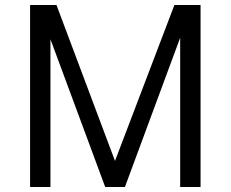

<svg xmlns="http://www.w3.org/2000/svg" viewBox="-20 -743 916 763"><path d="M99.5 0V-723H204.5L437 -103.5L673 -723H777V0H696V-593L476.5 0H398L180.5 -587V0Z"/></svg>

Font: Public Sans Light
Style: Regular
Weight: 300
Designer: The Public Sans Project Authors: Dan O. Williams and USWDS (Libre Franklin designed by Pablo Impallari and Rodrigo Fuenz
Version: Version 1.007